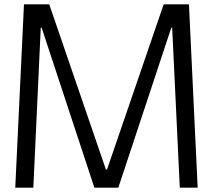

<svg xmlns="http://www.w3.org/2000/svg" viewBox="-20 -861 977 881"><path d="M50 0 90 -841H206L466 -83H471L731 -841H847L887 0H805L770 -734H766L523 0H413L171 -734H167L133 0Z"/></svg>

Font: Matangi Medium
Style: Regular
Weight: 500
Designer: Prashant Pant
Foundry: The Graphic Ant
Version: Version 3.002